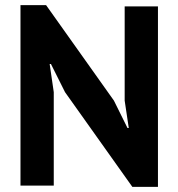

<svg xmlns="http://www.w3.org/2000/svg" viewBox="-20 -725 697 750"><path d="M234 -365 179 -475H174L190 -365V0H60V-705H160L425 -332L478 -225H483L467 -332V-700H597V5H497Z"/></svg>

Font: PTSans
Style: Bold
Weight: 700
Designer: A.Korolkova, O.Umpeleva, V.Yefimov
Foundry: ParaType Ltd
Version: Version 2.003W OFL